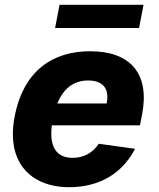

<svg xmlns="http://www.w3.org/2000/svg" viewBox="-20 -766 660 798"><path d="M41 -282C4 -92.5 107 12 267.5 12C367.5 12 477 -24.5 541.5 -147.5L390.5 -168.5C363.5 -127.5 324 -110 282 -110C212.5 -110 184.5 -158 195.5 -245H561.5L570.5 -289.5C603.5 -461 521.5 -553 354.5 -553C201 -553 78 -474 41 -282ZM576.5 -746H227.5L209 -649.5H558ZM218.5 -336C247 -406.5 294.5 -431.5 346.5 -431.5C405 -431.5 436 -400 423.5 -337.5L423 -336Z"/></svg>

Font: Monaspace Neon ExtraBold
Style: Italic
Weight: 800
Italic angle: -11°
Designer: Riley Cran & the Lettermatic Team
Foundry: Lettermatic
Version: Version 1.200 (Monaspace Neon)